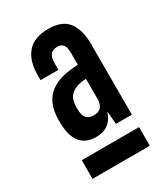

<svg xmlns="http://www.w3.org/2000/svg" viewBox="-130 -769 539 615"><g transform="rotate(-30 139.0 -461.5)"><path d="M30 -433Q30 -469 40.5 -492.5Q51 -516 70 -530Q89 -544 115 -550.5Q141 -557 172 -558V-604Q172 -641 144 -641Q127 -641 118.5 -631.5Q110 -622 110 -598V-575H44V-594Q44 -647 69.5 -676Q95 -705 147 -705Q198 -705 220 -676Q242 -647 242 -594V-333H183L179 -381Q162 -328 108 -328Q30 -328 30 -429ZM242 -287V-218H30V-287ZM100 -435Q100 -411 109.5 -401.5Q119 -392 136 -392Q152 -392 161 -400Q170 -408 172 -428V-506Q149 -505 134.5 -499Q120 -493 112.5 -484Q105 -475 102.5 -464.5Q100 -454 100 -444Z"/></g></svg>

Font: BebasNeueW03-Regular
Style: Regular
Weight: 400
Designer: Ryoichi Tsunekawa
Foundry: Ryoichi Tsunekawa
Version: Version 1.30